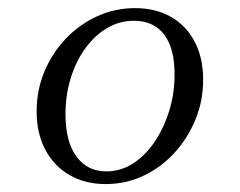

<svg xmlns="http://www.w3.org/2000/svg" viewBox="-20 -446 596 477"><path d="M242.7 11.3Q191.1 11.3 152.4 -11.3Q113.7 -33.9 92.3 -74.6Q71 -115.3 71 -169.4Q71 -221.8 90.3 -268.1Q109.7 -314.5 143.5 -350Q177.4 -385.5 221.4 -405.6Q265.3 -425.8 315.3 -425.8Q366.9 -425.8 404.8 -404Q442.7 -382.3 463.7 -342.3Q484.7 -302.4 484.7 -247.6Q484.7 -195.2 465.3 -148.4Q446 -101.6 412.9 -65.7Q379.8 -29.8 336.3 -9.3Q292.7 11.3 242.7 11.3ZM244.4 -20.2Q279 -20.2 309.3 -39.1Q339.5 -58.1 362.9 -91.9Q386.3 -125.8 400 -169.4Q413.7 -212.9 413.7 -261.3Q413.7 -326.6 387.5 -360.5Q361.3 -394.4 312.9 -394.4Q276.6 -394.4 246 -376.2Q215.3 -358.1 191.9 -325.8Q168.5 -293.5 155.6 -251.6Q142.7 -209.7 142.7 -162.1Q142.7 -94.4 169.8 -57.3Q196.8 -20.2 244.4 -20.2Z"/></svg>

Font: Playfair 12pt Light
Style: Italic
Weight: 300
Italic angle: -15.6°
Designer: Claus Eggers Sørensen
Foundry: Claus Eggers Sørensen
Version: Version 2.000;gftools[0.9.28]